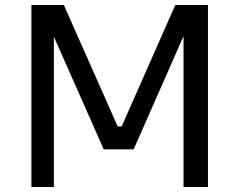

<svg xmlns="http://www.w3.org/2000/svg" viewBox="-20 -750 960 770"><path d="M106 0V-730H236L452 -243H468L683 -730H814V0H716V-623L723 -621L516 -151H396L188 -621L196 -623V0Z"/></svg>

Font: SVN-Sora Variable
Style: Regular
Weight: 400
Designer: Jonathan Barnbrook, Julián Moncada
Foundry: Barnbrook Fonts
Version: Version 2.000 - Viet hoa boi STYLEno.1 Fonts